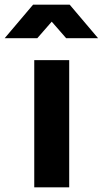

<svg xmlns="http://www.w3.org/2000/svg" viewBox="-103 -804 441 824"><path d="M44 -546H194V0H44ZM39 -784H196L318 -640H181L119 -711L57 -640H-83Z"/></svg>

Font: Evergrow Sans 
Style: ExtraBold
Weight: 800
Foundry: 10Web
Version: Version 1.000